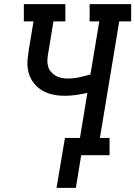

<svg xmlns="http://www.w3.org/2000/svg" viewBox="-20 -755 658 934"><path d="M255 159 296 -84H369L405 -303Q378 -297 350 -293Q322 -289 295 -289Q273 -289 252.5 -292Q232 -295 212.5 -302Q193 -309 176.5 -320.5Q160 -332 147 -347.5Q134 -363 126 -381.5Q118 -400 115 -421Q112 -442 114 -463.5Q116 -485 119 -506L143 -651H96V-735H298V-651H240L214 -493Q211 -477 210.5 -461Q210 -445 214.5 -430.5Q219 -416 228.5 -405Q238 -394 251 -386.5Q264 -379 279.5 -376Q295 -373 310 -373Q338 -373 365.5 -379Q393 -385 420 -393L463 -651H416V-735H618V-651H560L466 -84H513V0H375L349 159Z"/></svg>

Font: Iosevka Curly Slab MdEx
Style: Italic
Weight: 500
Width: 7
Italic angle: -9°
Monospace: yes
Designer: Belleve Invis
Foundry: Belleve Invis
Version: Version 11.0.0; ttfautohint (v1.8.3)